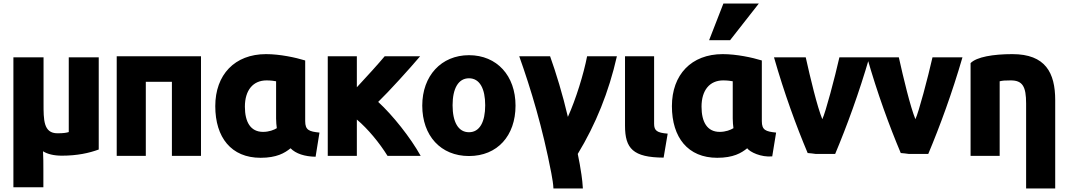

<svg xmlns="http://www.w3.org/2000/svg" viewBox="-20 -863 6053 1089"><path d="M331 20C286 20 249 11 224 -5C226 30 226 66 226 104V199H56V-538H227V-277C227 -184 226 -107 306 -107C341 -107 357 -110 370 -114V-538H540V-15C486 5 418 20 331 20Z M1120 -544V21H955V-399H807V21H642V-544Z M1628 -22C1595 5 1549 32 1458 32C1292 32 1201 -83 1201 -261C1201 -439 1311 -556 1489 -556C1567 -556 1656 -537 1711 -520V-176C1711 -125 1733 -117 1792 -111L1770 26C1709 25 1658 9 1628 -22ZM1546 -191V-402C1538 -404 1514 -407 1492 -407C1415 -407 1369 -351 1369 -258C1369 -171 1401 -115 1472 -115C1506 -115 1534 -126 1550 -136C1548 -152 1546 -171 1546 -191Z M2004 21H1839V-544H2004V-368C2059 -427 2128 -503 2162 -544H2363C2304 -474 2186 -344 2125 -285C2207 -210 2308 -83 2366 21H2178C2132 -53 2067 -132 2004 -185Z M2904 -264C2904 -93 2801 22 2640 22C2480 22 2375 -93 2375 -264C2375 -433 2483 -550 2640 -550C2799 -550 2904 -433 2904 -264ZM2732 -266C2732 -360 2701 -419 2640 -419C2579 -419 2547 -360 2547 -266C2547 -171 2579 -113 2640 -113C2701 -113 2732 -172 2732 -266Z M3201 -200C3246 -299 3291 -445 3310 -544H3479C3433 -341 3359 -158 3257 10C3266 53 3271 81 3278 128C3281 150 3285 180 3286 206H3119C3118 180 3113 152 3107 119C3058 -137 2991 -359 2925 -544H3100C3133 -452 3172 -325 3201 -200Z M3767 -105 3744 31C3571 30 3525 -20 3525 -150V-544H3690V-161C3690 -122 3706 -110 3767 -105Z M4218 -22C4185 5 4139 32 4048 32C3882 32 3791 -83 3791 -261C3791 -439 3901 -556 4079 -556C4157 -556 4246 -537 4301 -520V-176C4301 -125 4323 -117 4382 -111L4360 24C4296 30 4233 -1 4218 -22ZM4136 -191V-402C4128 -404 4104 -407 4082 -407C4005 -407 3959 -351 3959 -258C3959 -171 3991 -115 4062 -115C4096 -115 4124 -126 4140 -136C4138 -152 4136 -171 4136 -191ZM4121 -635H4002L4083 -843H4284Z M4644 -187C4662 -223 4715 -423 4741 -538H4911C4852 -335 4783 -147 4717 10H4606C4594 8 4573 6 4561 5C4496 -149 4428 -335 4370 -538H4550C4576 -421 4615 -258 4644 -187Z M5172 -187C5190 -223 5243 -423 5269 -538H5439C5380 -335 5311 -147 5245 10H5134C5122 8 5101 6 5089 5C5024 -149 4956 -335 4898 -538H5078C5104 -421 5143 -258 5172 -187Z M5485 21V-505C5519 -540 5613 -556 5722 -556C5910 -556 5965 -450 5965 -295V206H5800V-276C5800 -372 5780 -407 5713 -407C5680 -407 5667 -406 5650 -402V21Z"/></svg>

Font: Repo ExtraBold
Style: Bold
Weight: 700
Designer: Stefan Peev
Foundry: Context Ltd
Version: Version 1.502